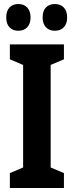

<svg xmlns="http://www.w3.org/2000/svg" viewBox="-20 -935 366 955"><path d="M298 0H29V-74L95 -102V-612L29 -640V-714H298V-640L232 -612V-102L298 -74ZM11 -848Q11 -881 27.5 -898Q44 -915 71 -915Q99 -915 115.5 -897.5Q132 -880 132 -848Q132 -817 115.5 -799.5Q99 -782 71 -782Q44 -782 27.5 -799Q11 -816 11 -848ZM192 -848Q192 -881 208.5 -898Q225 -915 253 -915Q281 -915 297.5 -897.5Q314 -880 314 -848Q314 -817 297.5 -799.5Q281 -782 253 -782Q225 -782 208.5 -799.5Q192 -817 192 -848Z"/></svg>

Font: Noto Sans Armenian ExtraCondensed
Style: Bold
Weight: 700
Width: 2
Designer: Monotype Design Team
Foundry: Monotype Imaging Inc.
Version: Version 2.008; ttfautohint (v1.8.4.7-5d5b)